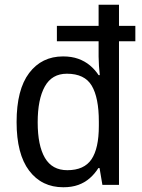

<svg xmlns="http://www.w3.org/2000/svg" viewBox="-20 -780 600 810"><path d="M247 10Q156 10 103 -60Q50 -130 50 -265Q50 -402 103 -472Q156 -542 246 -542Q282 -542 310 -532Q338 -522 359.5 -504Q381 -486 396 -463H401Q399 -479 397.5 -502Q396 -525 396 -541V-606H220V-671H396V-760H482V-671H551V-606H482V0H412L400 -71H395Q380 -47 359 -28.5Q338 -10 310.5 0Q283 10 247 10ZM264 -62Q335 -62 366 -108Q397 -154 397 -249V-267Q397 -368 367 -418.5Q337 -469 262 -469Q199 -469 169 -415Q139 -361 139 -264Q139 -166 169.5 -114Q200 -62 264 -62Z"/></svg>

Font: Noto Sans Devanagari SemiCondensed
Style: Regular
Weight: 400
Width: 4
Designer: Jelle Bosma - Monotype Design Team
Foundry: Monotype Imaging Inc.
Version: Version 2.006